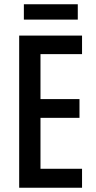

<svg xmlns="http://www.w3.org/2000/svg" viewBox="-20 -881 449 901"><path d="M365 0H70V-714H365V-627H170V-416H353V-328H170V-89H365ZM345 -861V-789H92V-861Z"/></svg>

Font: Noto Sans Thai ExtCond Med
Style: Regular
Weight: 500
Width: 2
Designer: Monotype Design Team
Foundry: Monotype Imaging Inc.
Version: Version 2.002; ttfautohint (v1.8.4.7-5d5b)